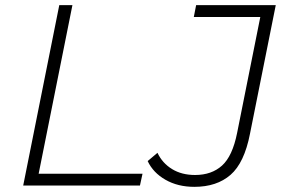

<svg xmlns="http://www.w3.org/2000/svg" viewBox="-20 -720 1106 745"><path d="M70 0 210 -700H261L130 -46H533L523 0ZM734 5Q670 5 622 -22.5Q574 -50 553 -95L591 -127Q610 -87 647.5 -64Q685 -41 737 -41Q801 -41 841.5 -77.5Q882 -114 900 -204L990 -654H732L741 -700H1050L950 -201Q928 -88 874.5 -41.5Q821 5 734 5Z"/></svg>

Font: Montserrat Light
Style: Italic
Weight: 300
Italic angle: -11.3°
Designer: Julieta Ulanovsky
Foundry: Julieta Ulanovsky
Version: Version 9.000; ttfautohint (v1.8.4.7-5d5b)